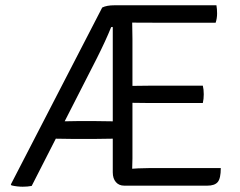

<svg xmlns="http://www.w3.org/2000/svg" viewBox="-20 -703 910 727"><path d="M367 -674.5Q384 -683 413 -683H477L406 -600.5H401Q380.5 -549.5 346 -481L100 1Q84 4 66 4Q45 4 23.5 -1L21 -4.5ZM413.5 -178 342 -177H252L183.5 -178H154.5L188 -243.5H214L271.5 -244.5H342.5L414.5 -243.5H440.5V-178ZM481.5 -103 480.5 -64V0H450.5Q430.5 0 418.8 -13.5Q407 -27 407 -50.5V-677L413 -683H480.5V-620L481.5 -555.5ZM455 -377.5 541 -378.5H748Q751.5 -364.5 751.5 -346Q751.5 -328 748 -313H541L455 -314ZM796.5 -617Q652 -617 568.5 -617Q485 -617 455 -618V-683H799.5Q802 -669 802 -652Q802 -633.5 796.5 -617ZM455 -62.5Q507 -66.5 542.5 -66.5H816Q816 -27.5 804.5 -13.8Q793 0 765 0H455Z"/></svg>

Font: Signika-CLs Light
Style: CLs-Regular
Weight: 300
Version: Version 2.003;gftools[0.9.32]